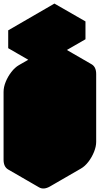

<svg xmlns="http://www.w3.org/2000/svg" viewBox="-63 -1005 603 1076"><path d="M217 -540 390 -640Q424 -660 450 -645Q476 -630 476 -590V-210Q476 -184 464 -154Q452 -124 432.5 -98.5Q413 -73 390 -60L217 40Q182 60 156 45Q130 30 130 -10V-390Q130 -417 142 -446.5Q154 -476 174 -501.5Q194 -527 217 -540ZM217 -60 390 -160V-540L217 -440ZM156 -735 416 -885V-785L156 -635ZM390 -540V-160L217 -260V-640ZM390 -160 217 -60 43 -160 217 -260ZM450 -645Q424 -660 390 -640L217 -540Q194 -527 174 -501.5Q154 -476 142 -446.5Q130 -417 130 -390V-10Q130 30 156 45L-17 -55Q-43 -70 -43 -110V-490Q-43 -517 -31 -546.5Q-19 -576 0.7 -601.5Q20.4 -627 43 -640L217 -740Q251.4 -760 277 -745ZM416 -885 156 -735 -17 -835 242 -985ZM156 -735V-635L-17 -735V-835Z"/></svg>

Font: Nabla Normal
Style: Regular
Weight: 400
Designer: Arthur Reinders Folmer
Version: Version 1.000